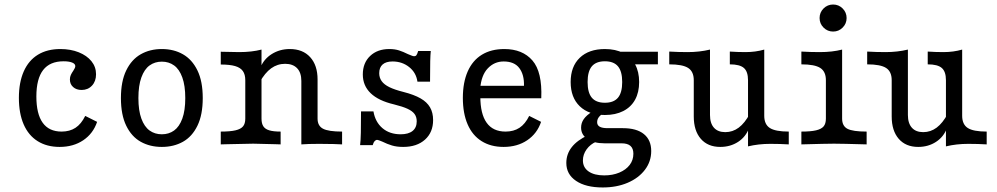

<svg xmlns="http://www.w3.org/2000/svg" viewBox="-20 -646 4459 859"><path d="M64.5 -208.1Q64.5 -277.4 86.3 -326.6Q108.1 -375.8 149.6 -401.2Q191.1 -426.6 250 -426.6Q296 -426.6 332.3 -412.1Q368.5 -397.6 389.1 -372.2Q409.7 -346.8 409.7 -313.7Q409.7 -282.3 391.5 -262.9Q373.4 -243.5 345.2 -243.5Q321.8 -243.5 307.3 -256.5Q292.7 -269.4 292.7 -290.3Q292.7 -301.6 296.8 -310.5Q300.8 -319.4 308.1 -329.8Q311.3 -334.7 314.1 -340.3Q316.9 -346 316.9 -350Q316.9 -360.5 302.8 -366.1Q288.7 -371.8 264.5 -371.8Q203.2 -371.8 173 -332.7Q142.7 -293.5 142.7 -214.5Q142.7 -136.3 171 -96.8Q199.2 -57.3 255.6 -57.3Q291.9 -57.3 317.7 -74.2Q343.5 -91.1 361.3 -127.4L414.5 -100.8Q396.8 -48.4 352.4 -18.5Q308.1 11.3 246.8 11.3Q189.5 11.3 148.4 -14.5Q107.3 -40.3 85.9 -89.5Q64.5 -138.7 64.5 -208.1Z M521 -207.3Q521 -282.3 544.8 -331Q568.5 -379.8 609.7 -403.2Q650.8 -426.6 704 -426.6Q757.3 -426.6 798.4 -403.2Q839.5 -379.8 863.3 -331Q887.1 -282.3 887.1 -207.3Q887.1 -132.3 863.3 -83.5Q839.5 -34.7 798.4 -11.7Q757.3 11.3 704 11.3Q650.8 11.3 609.7 -11.7Q568.5 -34.7 544.8 -83.5Q521 -132.3 521 -207.3ZM808.9 -207.3Q808.9 -262.9 795.6 -299.6Q782.3 -336.3 758.9 -353.2Q735.5 -370.2 704 -370.2Q672.6 -370.2 649.2 -353.2Q625.8 -336.3 612.5 -299.6Q599.2 -262.9 599.2 -207.3Q599.2 -151.6 612.5 -115.3Q625.8 -79 649.2 -62.1Q672.6 -45.2 704 -45.2Q735.5 -45.2 758.9 -62.1Q782.3 -79 795.6 -115.3Q808.9 -151.6 808.9 -207.3Z M1077.4 -115.3V-287.1Q1077.4 -312.9 1066.5 -328.2Q1055.6 -343.5 1031.9 -350.4Q1008.1 -357.3 967.7 -357.3V-414.5Q1022.6 -412.9 1050 -412.9Q1106.5 -412.9 1150 -424.2V-115.3Q1150 -93.5 1158.1 -81Q1166.1 -68.5 1184.7 -62.9Q1203.2 -57.3 1235.5 -57.3V0L1212.1 -0.8Q1132.3 -3.2 1112.9 -3.2Q1094.4 -3.2 997.6 -0.8L967.7 0V-57.3Q1009.7 -57.3 1033.5 -62.9Q1057.3 -68.5 1067.3 -80.6Q1077.4 -92.7 1077.4 -115.3ZM1255.6 -360.5Q1221 -360.5 1193.1 -340.3Q1165.3 -320.2 1141.9 -278.2L1144.4 -341.9Q1159.7 -381.5 1195.6 -404Q1231.5 -426.6 1276.6 -426.6Q1334.7 -426.6 1367.7 -390.3Q1400.8 -354 1400.8 -290.3V-115.3Q1400.8 -83.1 1425 -70.2Q1449.2 -57.3 1510.5 -57.3V0Q1491.9 -0.8 1472.6 -1.6L1408.1 -2.4Q1357.3 -2.4 1328.2 0V-283.9Q1328.2 -321 1309.3 -340.7Q1290.3 -360.5 1255.6 -360.5Z M1691.1 -12.1Q1683.9 -15.3 1677 -17.7Q1670.2 -20.2 1666.9 -20.2Q1661.3 -20.2 1656 -14.5Q1650.8 -8.9 1647.6 3.2H1591.1Q1593.5 -14.5 1594.4 -52.4Q1595.2 -90.3 1595.2 -147.6H1650.8Q1658.9 -100 1691.1 -72.6Q1723.4 -45.2 1772.6 -45.2Q1807.3 -45.2 1825.8 -60.1Q1844.4 -75 1844.4 -103.2Q1844.4 -122.6 1834.7 -135.9Q1825 -149.2 1803.2 -159.3Q1781.5 -169.4 1742.7 -179Q1673.4 -195.2 1638.3 -229Q1603.2 -262.9 1603.2 -312.9Q1603.2 -364.5 1635.9 -395.6Q1668.5 -426.6 1721.8 -426.6Q1746 -426.6 1764.9 -420.6Q1783.9 -414.5 1804.8 -404Q1812.9 -400.8 1820.6 -397.6Q1828.2 -394.4 1833.1 -394.4Q1839.5 -394.4 1843.1 -399.2Q1846.8 -404 1850.8 -417.7H1907.3Q1905.6 -403.2 1904.8 -372.2Q1904 -341.1 1904 -280.6H1847.6Q1841.9 -321 1810.5 -346Q1779 -371 1736.3 -371Q1707.3 -371 1691.9 -357.7Q1676.6 -344.4 1676.6 -318.5Q1676.6 -298.4 1687.5 -283.1Q1698.4 -267.7 1722.2 -256Q1746 -244.4 1784.7 -234.7Q1832.3 -222.6 1861.3 -206Q1890.3 -189.5 1904 -165.7Q1917.7 -141.9 1917.7 -108.9Q1917.7 -54 1881.5 -21.4Q1845.2 11.3 1783.9 11.3Q1754.8 11.3 1733.5 4.8Q1712.1 -1.6 1691.1 -12.1Z M2050.8 -208.1Q2050.8 -277.4 2072.6 -326.6Q2094.4 -375.8 2135.9 -401.2Q2177.4 -426.6 2236.3 -426.6Q2317.7 -426.6 2362.1 -375.4Q2406.5 -324.2 2401.6 -206.5H2099.2L2098.4 -262.1H2324.2Q2325.8 -311.3 2303.6 -341.1Q2281.5 -371 2233.1 -371Q2191.9 -371 2162.5 -340.3Q2133.1 -309.7 2128.2 -248.4L2130.6 -245.2Q2129 -229 2129 -213.7Q2129 -136.3 2157.3 -96.8Q2185.5 -57.3 2241.9 -57.3Q2278.2 -57.3 2304 -74.2Q2329.8 -91.1 2347.6 -127.4L2400.8 -100.8Q2383.1 -48.4 2338.7 -18.5Q2294.4 11.3 2233.1 11.3Q2175.8 11.3 2134.7 -14.5Q2093.5 -40.3 2072.2 -89.5Q2050.8 -138.7 2050.8 -208.1Z M2513.7 83.1Q2513.7 43.5 2537.9 12.5Q2562.1 -18.5 2610.5 -41.1L2647.6 -12.1Q2621 -0.8 2604.4 22.2Q2587.9 45.2 2587.9 71.8Q2587.9 103.2 2613.3 121Q2638.7 138.7 2683.1 138.7Q2721 138.7 2750.8 126.2Q2780.6 113.7 2797.2 91.9Q2813.7 70.2 2813.7 41.9Q2813.7 18.5 2800.8 6.9Q2787.9 -4.8 2760.5 -4.8H2684.7Q2637.1 -4.8 2608.5 -23.8Q2579.8 -42.7 2579.8 -75Q2579.8 -96 2591.9 -113.3Q2604 -130.6 2629 -146L2679 -138.7Q2665.3 -130.6 2658.5 -121Q2651.6 -111.3 2651.6 -99.2Q2651.6 -85.5 2663.3 -79Q2675 -72.6 2698.4 -72.6H2766.9Q2828.2 -72.6 2860.9 -46Q2893.5 -19.4 2893.5 29.8Q2893.5 76.6 2865.3 113.7Q2837.1 150.8 2787.9 171.8Q2738.7 192.7 2676.6 192.7Q2600.8 192.7 2557.3 163.3Q2513.7 133.9 2513.7 83.1ZM2533.1 -279Q2533.1 -348.4 2573.8 -387.5Q2614.5 -426.6 2686.3 -426.6Q2733.9 -426.6 2768.5 -408.9Q2803.2 -391.1 2821.4 -358.1Q2839.5 -325 2839.5 -279Q2839.5 -233.1 2821.4 -200Q2803.2 -166.9 2768.5 -149.2Q2733.9 -131.5 2686.3 -131.5Q2614.5 -131.5 2573.8 -170.6Q2533.1 -209.7 2533.1 -279ZM2763.7 -279Q2763.7 -326.6 2744.8 -349.2Q2725.8 -371.8 2686.3 -371.8Q2646.8 -371.8 2627.8 -349.2Q2608.9 -326.6 2608.9 -279Q2608.9 -231.5 2627.8 -208.9Q2646.8 -186.3 2686.3 -186.3Q2725.8 -186.3 2744.8 -208.9Q2763.7 -231.5 2763.7 -279ZM2704 -414.5H2923.4V-358.1H2776.6Z M3083.9 -125V-287.1Q3083.9 -325.8 3058.9 -341.9Q3033.9 -358.1 2974.2 -358.1V-415.3Q3014.5 -412.9 3056.5 -412.9Q3109.7 -412.9 3156.5 -424.2V-131.5Q3156.5 -94.4 3174.2 -74.6Q3191.9 -54.8 3225 -54.8Q3258.1 -54.8 3285.1 -75Q3312.1 -95.2 3334.7 -137.1L3331.5 -73.4Q3316.9 -33.9 3282.3 -11.3Q3247.6 11.3 3202.4 11.3Q3146.8 11.3 3115.3 -25Q3083.9 -61.3 3083.9 -125ZM3245.2 -358.1V-415.3Q3280.6 -412.9 3315.3 -412.9Q3360.5 -412.9 3399.2 -424.2V-128.2Q3399.2 -89.5 3424.2 -73.4Q3449.2 -57.3 3508.9 -57.3V0Q3469.4 -2.4 3426.6 -2.4Q3373.4 -2.4 3326.6 8.9V-287.1Q3326.6 -325.8 3308.1 -341.9Q3289.5 -358.1 3245.2 -358.1Z M3675 -115.3V-287.1Q3675 -325.8 3650 -341.9Q3625 -358.1 3565.3 -358.1V-415.3Q3606.5 -412.9 3647.6 -412.9Q3704 -412.9 3747.6 -424.2V-115.3Q3747.6 -82.3 3771.4 -69.8Q3795.2 -57.3 3857.3 -57.3V0Q3744.4 -3.2 3711.3 -3.2Q3678.2 -3.2 3565.3 0V-57.3Q3607.3 -57.3 3631 -62.9Q3654.8 -68.5 3664.9 -80.6Q3675 -92.7 3675 -115.3ZM3646.8 -565.3Q3646.8 -590.3 3664.5 -608.1Q3682.3 -625.8 3707.3 -625.8Q3732.3 -625.8 3750 -608.1Q3767.7 -590.3 3767.7 -565.3Q3767.7 -540.3 3750 -522.6Q3732.3 -504.8 3707.3 -504.8Q3682.3 -504.8 3664.5 -522.6Q3646.8 -540.3 3646.8 -565.3Z M3969.4 -125V-287.1Q3969.4 -325.8 3944.4 -341.9Q3919.4 -358.1 3859.7 -358.1V-415.3Q3900 -412.9 3941.9 -412.9Q3995.2 -412.9 4041.9 -424.2V-131.5Q4041.9 -94.4 4059.7 -74.6Q4077.4 -54.8 4110.5 -54.8Q4143.5 -54.8 4170.6 -75Q4197.6 -95.2 4220.2 -137.1L4216.9 -73.4Q4202.4 -33.9 4167.7 -11.3Q4133.1 11.3 4087.9 11.3Q4032.3 11.3 4000.8 -25Q3969.4 -61.3 3969.4 -125ZM4130.6 -358.1V-415.3Q4166.1 -412.9 4200.8 -412.9Q4246 -412.9 4284.7 -424.2V-128.2Q4284.7 -89.5 4309.7 -73.4Q4334.7 -57.3 4394.4 -57.3V0Q4354.8 -2.4 4312.1 -2.4Q4258.9 -2.4 4212.1 8.9V-287.1Q4212.1 -325.8 4193.5 -341.9Q4175 -358.1 4130.6 -358.1Z"/></svg>

Font: Playfair Micro SmCond SmLight
Style: Regular
Weight: 360
Width: 4
Designer: Claus Eggers Sørensen
Foundry: Claus Eggers Sørensen
Version: Version 2.100;Glyphs 3.2 (3219)